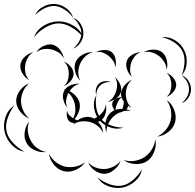

<svg xmlns="http://www.w3.org/2000/svg" viewBox="-84 -817 975 960"><path d="M86 -631Q99 -667 134.5 -688.5Q170 -710 209 -710Q248 -710 283.5 -688.5Q319 -667 332 -631Q307 -661 273.5 -680.5Q240 -700 209 -700Q178 -700 144.5 -680.5Q111 -661 86 -631ZM725 -631Q759 -635 790 -616.5Q821 -598 836 -568Q852 -538 849.5 -501.5Q847 -465 824 -440Q837 -472 838.5 -505.5Q840 -539 827 -563Q815 -587 786.5 -605.5Q758 -624 725 -631ZM98 -556Q109 -575 132.5 -586.5Q156 -598 178 -594Q200 -589 216 -568Q232 -547 235 -525Q225 -545 207.5 -555.5Q190 -566 173 -570Q156 -574 135.5 -571.5Q115 -569 98 -556ZM635 -556Q654 -568 681 -569Q708 -570 726 -556Q744 -542 750 -516Q756 -490 749 -468Q748 -491 736.5 -508.5Q725 -526 711 -537Q697 -548 677 -554.5Q657 -561 635 -556ZM396 -556Q413 -566 436.5 -567Q460 -568 475 -556Q490 -543 494 -520Q498 -497 492 -479Q492 -498 482 -512.5Q472 -527 460 -537Q448 -547 431.5 -553.5Q415 -560 396 -556ZM317 -414Q299 -431 292 -458.5Q285 -486 295 -509Q305 -531 330.5 -544.5Q356 -558 380 -556Q356 -549 340.5 -533Q325 -517 317 -499Q309 -481 307.5 -458.5Q306 -436 317 -414ZM62 -416Q42 -427 28.5 -449.5Q15 -472 18 -494Q21 -516 40.5 -533.5Q60 -551 82 -556Q63 -544 53.5 -526Q44 -508 42 -490Q39 -473 43 -453Q47 -433 62 -416ZM576 -433Q560 -446 551.5 -469Q543 -492 550 -512Q556 -531 577.5 -543.5Q599 -556 619 -556Q600 -549 589 -534Q578 -519 572 -504Q567 -488 566.5 -469.5Q566 -451 576 -433ZM235 -509Q253 -503 268.5 -485Q284 -467 284 -448Q284 -429 268.5 -411Q253 -393 235 -387Q250 -399 255 -415.5Q260 -432 260 -448Q260 -463 255 -480Q250 -497 235 -509ZM749 -452Q767 -446 782 -428.5Q797 -411 797 -393Q797 -374 782 -356.5Q767 -339 749 -333Q763 -345 768 -361.5Q773 -378 773 -393Q773 -408 768 -424Q763 -440 749 -452ZM824 -440Q845 -433 858 -413Q871 -393 871 -371Q871 -349 858 -328.5Q845 -308 824 -301Q861 -332 861 -371Q861 -410 824 -440ZM490 -431Q506 -419 516 -397Q526 -375 520 -355Q514 -336 494 -323Q474 -310 454 -308Q472 -316 482.5 -331.5Q493 -347 497 -362Q502 -378 501.5 -396Q501 -414 490 -431ZM574 -278Q554 -286 537.5 -306Q521 -326 521 -348Q522 -370 538.5 -390Q555 -410 576 -418Q559 -404 552 -385Q545 -366 545 -348Q545 -330 551.5 -311Q558 -292 574 -278ZM62 -225Q36 -234 16.5 -259.5Q-3 -285 -3 -313Q-3 -340 16.5 -365.5Q36 -391 62 -400Q41 -383 31 -359Q21 -335 21 -313Q21 -291 31 -267Q41 -243 62 -225ZM280 -194Q284 -199 288 -203Q274 -202 266 -208Q254 -216 251 -233.5Q248 -251 252 -264Q253 -250 261.5 -242Q270 -234 279 -228L282 -226Q291 -243 292.5 -262Q294 -281 290 -297Q287 -311 279 -326Q271 -341 259 -353Q259 -353 258 -352Q250 -337 247 -318Q244 -299 252 -280Q238 -295 232.5 -319.5Q227 -344 237 -363Q238 -366 240 -368L235 -371Q238 -370 241 -370Q253 -385 274 -392.5Q295 -400 314 -398Q297 -394 284.5 -384Q272 -374 264 -361Q282 -352 296 -336Q310 -320 314 -302Q318 -281 310.5 -259.5Q303 -238 289 -222Q296 -217 303 -215Q318 -226 336.5 -230.5Q355 -235 372 -230Q380 -228 387 -224Q397 -228 407 -235Q421 -245 432 -260Q443 -275 445 -295Q450 -275 444 -251Q438 -227 421 -215Q415 -211 406 -208Q430 -183 432 -152Q422 -174 403.5 -188Q385 -202 366 -207Q347 -212 324 -210Q301 -208 280 -194ZM749 -317Q774 -300 786.5 -268.5Q799 -237 792 -208Q785 -179 758.5 -158Q732 -137 702 -134Q729 -147 746 -169Q763 -191 769 -214Q775 -237 770.5 -265Q766 -293 749 -317ZM38 -59Q2 -64 -25.5 -93Q-53 -122 -61 -158Q-69 -194 -56.5 -231.5Q-44 -269 -13 -289Q-35 -259 -46.5 -224Q-58 -189 -51 -160Q-45 -131 -20 -104Q5 -77 38 -59ZM448 -155Q439 -179 444.5 -208.5Q450 -238 470 -254Q489 -271 518.5 -272.5Q548 -274 571 -262Q545 -266 523 -258Q501 -250 485 -236Q470 -223 459 -202Q448 -181 448 -155ZM147 -57Q120 -53 91 -65.5Q62 -78 49 -102Q35 -126 39.5 -157Q44 -188 62 -209Q52 -183 55.5 -158Q59 -133 70 -114Q80 -94 100 -78Q120 -62 147 -57ZM693 -121Q699 -92 687.5 -60Q676 -28 651 -11Q626 5 592 3Q558 1 534 -17Q563 -8 590.5 -13Q618 -18 638 -31Q658 -44 673.5 -67.5Q689 -91 693 -121ZM341 -5Q325 19 294 32.5Q263 46 235 39Q206 32 185 6Q164 -20 161 -49Q174 -22 196 -6Q218 10 240 16Q263 21 290 16.5Q317 12 341 -5ZM519 -13Q511 11 488.5 30.5Q466 50 441 52Q415 53 390.5 36Q366 19 357 -5Q374 14 396.5 21.5Q419 29 439 28Q460 27 481.5 17Q503 7 519 -13ZM626 29Q620 64 591.5 89Q563 114 528 121Q493 127 457.5 114Q422 101 404 70Q431 93 464.5 104.5Q498 116 526 111Q554 106 581 83Q608 60 626 29ZM398 -341Q392 -355 396 -372Q400 -389 411 -399Q423 -409 440 -411Q457 -413 470 -406Q455 -408 441 -403.5Q427 -399 418 -391Q409 -383 403 -369.5Q397 -356 398 -341ZM533 -179Q502 -168 468 -179.5Q434 -191 413 -216Q392 -242 386.5 -277Q381 -312 398 -341Q392 -308 398 -275.5Q404 -243 421 -223Q438 -202 469 -190.5Q500 -179 533 -179ZM498 -254Q488 -263 481 -278.5Q474 -294 479 -306Q484 -319 500 -325.5Q516 -332 529 -331Q517 -327 511 -317Q505 -307 501 -297Q497 -288 494.5 -277Q492 -266 498 -254ZM529 -331Q540 -325 549.5 -311Q559 -297 556 -285Q554 -273 540 -264.5Q526 -256 513 -254Q524 -260 527.5 -270Q531 -280 533 -290Q535 -300 536 -310.5Q537 -321 529 -331ZM92 -742Q104 -769 132.5 -784Q161 -799 191 -797Q221 -795 247 -776Q273 -757 282 -728Q264 -753 239 -769Q214 -785 191 -787Q167 -789 140 -776Q113 -763 92 -742ZM282 -728Q305 -720 319 -697.5Q333 -675 333 -651Q333 -626 318.5 -604Q304 -582 281 -574Q300 -589 311.5 -610Q323 -631 323 -651Q323 -670 311.5 -691.5Q300 -713 282 -728Z"/></svg>

Font: Rubik Puddles
Style: Regular
Weight: 400
Designer: Hubert and Fischer, NaN
Foundry: Hubert and Fischer, NaN
Version: Version 2.200